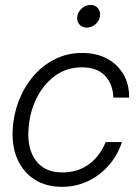

<svg xmlns="http://www.w3.org/2000/svg" viewBox="-20 -738 554 769"><path d="M228.5 10.3Q164.6 10.3 118.7 -19Q72.8 -48.3 49.8 -100.3Q26.9 -152.3 30.8 -220.2Q34.2 -279.8 55.4 -334.7Q76.7 -389.6 113.5 -432.9Q150.4 -476.1 200.2 -501Q250 -525.9 309.6 -525.9Q366.2 -525.9 408.7 -503.2Q451.2 -480.5 474.6 -439.9Q498 -399.4 497.1 -347.2H434.1Q432.1 -401.4 400.6 -434.8Q369.1 -468.3 308.1 -468.3Q246.1 -468.3 199.5 -433.6Q152.8 -398.9 125.5 -342.5Q98.1 -286.1 94.2 -220.2Q88.4 -142.1 123.8 -94.7Q159.2 -47.4 230 -47.4Q292 -47.4 336.4 -80.3Q380.9 -113.3 403.3 -168.9H468.3Q451.7 -117.2 416.5 -76.7Q381.3 -36.1 333 -12.9Q284.7 10.3 228.5 10.3ZM327.6 -627.4Q308.6 -627.4 297.6 -640.6Q286.6 -653.8 289.6 -672.9Q293 -691.9 308.3 -705.1Q323.7 -718.3 342.3 -718.3Q361.3 -718.3 372.3 -705.1Q383.3 -691.9 380.4 -672.9Q377.4 -653.8 361.8 -640.6Q346.2 -627.4 327.6 -627.4Z"/></svg>

Font: Inter Display Light
Style: Italic
Weight: 300
Italic angle: -9.39999°
Designer: Rasmus Andersson
Foundry: rsms
Version: Version 4.000;git-a52131595